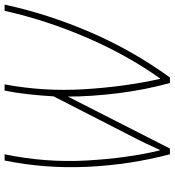

<svg xmlns="http://www.w3.org/2000/svg" viewBox="18 -772 759 835"><g transform="rotate(-90 397.5 -354.5)"><path d="M144 5H169L395 -439Q395 -338 409.5 -221Q424 -104 454 5H478Q596 -158 675 -341.5Q754 -525 795 -714H768Q727 -532 651.5 -357Q576 -182 474 -38H472Q438 -190 427 -366Q416 -542 448 -714H421Q412 -671 405.5 -613.5Q399 -556 396 -501L229 -175Q207 -133 191 -99.5Q175 -66 163 -39H161Q127 -179 117 -357.5Q107 -536 144 -714H117Q81 -538 89.5 -354.5Q98 -171 144 5Z"/></g></svg>

Font: Noto Sans UI SemiCondensed Thin
Style: Italic
Weight: 250
Width: 4
Italic angle: -12°
Designer: Monotype Design Team
Foundry: Monotype Imaging Inc.
Version: Version 1.901